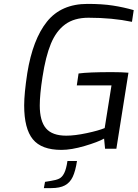

<svg xmlns="http://www.w3.org/2000/svg" viewBox="-20 -763 706 985"><path d="M104 -222Q104 -283 120 -388Q148 -561 221 -652Q294 -743 429 -743Q504 -743 559 -734.5Q614 -726 666 -711L657 -651Q556 -672 434 -672Q361 -672 314.5 -638Q268 -604 241 -538.5Q214 -473 198 -368Q184 -278 184 -222Q184 -142 216 -104.5Q248 -67 320 -67Q364 -67 425 -80Q486 -93 517 -106L552 -325H374L383 -386Q433 -393 553 -393Q603 -393 639 -390L577 0H519L514 -52Q482 -34 414 -14Q346 6 295 6Q193 6 148.5 -48.5Q104 -103 104 -222ZM211 170 241 165Q268 161 283.5 153.5Q299 146 309.5 125Q320 104 326 63H375Q367 115 353 144.5Q339 174 313 188Q287 202 243 202H205Z"/></svg>

Font: Exo
Style: Italic
Weight: 400
Italic angle: -9°
Designer: Natanael Gama
Foundry: Natanael Gama
Version: Version 1.500; ttfautohint (v1.6)